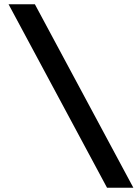

<svg xmlns="http://www.w3.org/2000/svg" viewBox="-20 -720 643 897"><path d="M143 -700 603 157H480L20 -700Z"/></svg>

Font: Brawler
Style: Bold
Weight: 700
Designer: Oleg Frolov, Haley Fiege
Foundry: Oleg Frolov, Haley Fiege
Version: Version 1.101; ttfautohint (v1.8.3)